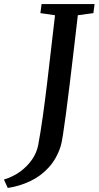

<svg xmlns="http://www.w3.org/2000/svg" viewBox="-110 -763 489 951"><path d="M-71.5 168 -90.5 126.5Q-45 112.5 -9.5 86.5Q26 60.5 49 26.8Q72 -7 79 -43.5Q91 -107.5 102 -186Q113 -264.5 123.2 -349.8Q133.5 -435 143.2 -521.2Q153 -607.5 162.5 -687.5L90 -698L96 -743H358.5L352.5 -698L275.5 -687.5Q265 -596 254.5 -507.5Q244 -419 234.5 -340.2Q225 -261.5 216.5 -198.2Q208 -135 201.5 -93.2Q195 -51.5 190 -37Q170 24 131.2 66.5Q92.5 109 40.2 134Q-12 159 -71.5 168Z"/></svg>

Font: Merriweather 20pt Medium
Style: Italic
Weight: 500
Italic angle: -7.8°
Version: Version 2.101